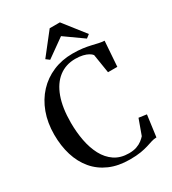

<svg xmlns="http://www.w3.org/2000/svg" viewBox="-228 -1084 1091 1215"><g transform="rotate(-30 317.0 -476.0)"><path d="M357.5 10.5Q274 10.5 210.8 -17Q147.5 -44.5 105 -95Q62.5 -145.5 41.2 -214.2Q20 -283 20 -365Q20 -451.5 46.2 -522.8Q72.5 -594 120.2 -645.2Q168 -696.5 233.2 -724.2Q298.5 -752 375.5 -752Q417 -752 449 -747.8Q481 -743.5 506 -737.5Q531 -731.5 552.2 -726.8Q573.5 -722 593.5 -721L580.5 -537.5H512.5L490.5 -675.5Q483 -685.5 467.8 -694.2Q452.5 -703 429 -708.8Q405.5 -714.5 374.5 -714.5Q305 -714.5 254.2 -675.5Q203.5 -636.5 176.2 -561.5Q149 -486.5 149 -378Q149 -309.5 161 -246.2Q173 -183 199.2 -133.5Q225.5 -84 268.2 -55.2Q311 -26.5 372 -26.5Q405 -26.5 428.5 -34.8Q452 -43 468.2 -55.5Q484.5 -68 495 -80L535.5 -191.5L592.5 -183.5L571.5 -27Q551 -26.5 532.8 -20.5Q514.5 -14.5 492.2 -7.5Q470 -0.5 437.8 5Q405.5 10.5 357.5 10.5ZM235 -788.5 210 -807.5 332 -963H406.5L528.5 -807.5L503.5 -788.5L369 -884Z"/></g></svg>

Font: Merriweather 96pt Medium
Style: Regular
Weight: 500
Version: Version 2.100